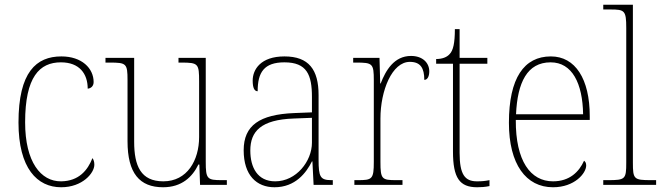

<svg xmlns="http://www.w3.org/2000/svg" viewBox="-20 -780 2795 810"><path d="M238 10C328 10 378 -50 378 -85C378 -98 375 -106 370 -113C350 -62 313 -16 238 -15C152 -14 86 -97 86 -264C86 -456 147 -517 237 -517C315 -517 350 -469 350 -406C363 -407 375 -416 375 -434C375 -492 325 -542 239 -542C133 -542 58 -476 58 -263C58 -70 137 10 238 10Z M668 10C747 10 792 -34 817 -86H821L824 0H937V-20H916C854 -20 848 -25 848 -97V-536H733V-516H745C817 -516 820 -511 820 -436V-202C820 -104 770 -15 669 -15C574 -15 546 -80 546 -182V-536H425V-516H443C513 -516 518 -512 518 -442V-184C518 -49 569 10 668 10Z M1138 10C1226 10 1272 -51 1296 -99H1298L1303 0H1384V-20H1379C1331 -20 1324 -33 1324 -107V-379C1324 -486 1283 -542 1180 -542C1080 -542 1046 -487 1046 -440C1046 -410 1053 -395 1067 -395C1067 -475 1094 -517 1180 -517C1275 -517 1296 -464 1296 -371V-306L1221 -303C1075 -297 1008 -251 1008 -146C1008 -40 1063 10 1138 10ZM1141 -15C1066 -15 1036 -74 1036 -145C1036 -226 1081 -275 1219 -280L1296 -283V-178C1296 -100 1230 -15 1141 -15Z M1475 0H1678V-20H1652C1591 -20 1585 -24 1585 -97V-280C1585 -398 1634 -519 1709 -519C1754 -519 1770 -493 1770 -443C1784 -443 1791 -459 1791 -479C1791 -515 1763 -544 1714 -544C1642 -544 1607 -482 1586 -428H1584L1581 -536H1470V-516H1482C1552 -516 1557 -512 1557 -441V-97C1557 -24 1550 -20 1490 -20H1475Z M1993 10C2009 10 2026 9 2045 5V-20C2025 -16 2012 -15 1992 -15C1941 -15 1919 -44 1919 -135V-511H2036V-536H1919V-657H1899C1899 -599 1892 -567 1877 -552C1866 -539 1846 -531 1820 -531V-511H1891V-141C1891 -29 1919 10 1993 10Z M2313 10C2404 10 2453 -49 2453 -82C2453 -93 2449 -98 2444 -102C2423 -55 2383 -15 2313 -15C2218 -15 2155 -101 2156 -274H2468V-290C2468 -447 2407 -542 2304 -542C2191 -542 2127 -451 2127 -262C2127 -87 2199 10 2313 10ZM2440 -298H2157C2163 -432 2204 -517 2303 -517C2394 -517 2438 -428 2440 -298Z M2525 0H2748V-20H2727C2654 -20 2650 -24 2650 -94V-760H2525V-740H2555C2615 -740 2622 -736 2622 -662V-94C2622 -24 2618 -20 2545 -20H2525Z"/></svg>

Font: Noto Serif SemiCondensed Thin
Style: Regular
Weight: 100
Width: 4
Designer: Monotype Design Team
Foundry: Monotype Imaging Inc.
Version: Version 2.015